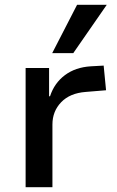

<svg xmlns="http://www.w3.org/2000/svg" viewBox="-20 -782 487 802"><path d="M87 0V-498H185V-380H189Q207 -435 251 -468Q295 -501 359 -505L413 -508L423 -405L338 -398Q272 -393 235.5 -355Q199 -317 199 -262V0ZM198 -560 302 -762H426L286 -560Z"/></svg>

Font: Nunito Sans 7pt SemiBold
Style: Regular
Weight: 600
Designer: Vernon Adams
Foundry: Vernon Adams
Version: Version 3.101;gftools[0.9.27]